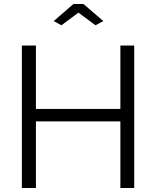

<svg xmlns="http://www.w3.org/2000/svg" viewBox="-20 -937 778 957"><path d="M248 -832 286 -811 371 -874 456 -811 495 -832 396 -917H346ZM649 -710H580V-394H159V-710H89V0H159V-332H580V0H649Z"/></svg>

Font: FIGSv2-sans-serif
Style: Regular
Weight: 400
Designer: Matt McInerney, Pablo Impallari, Rodrigo Fuenzalida,Mirko Velimirovic
Foundry: Matt McInerney, Pablo Impallari, Rodrigo Fuenzalida
Version: Version 4.021;hotconv 1.0.109;makeotfexe 2.5.65596